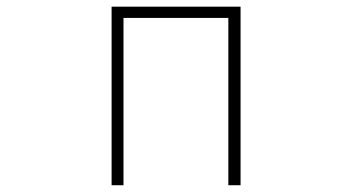

<svg xmlns="http://www.w3.org/2000/svg" viewBox="-20 -547 1040 567"><path d="M309.6 0V-527.3H690.4V0H654.3V-494.1H344.7V0Z"/></svg>

Font: Gen Shin Gothic Monospace ExtraLight
Style: Regular
Weight: 200
Designer: [Source Han Sans]
Ryoko NISHIZUKA  (kana & ideographs); Paul D. Hunt (Latin, Greek & Cyrillic); Wenlong ZHANG  (bopomofo
Version: Version 1.002.20150607